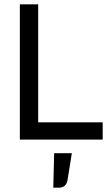

<svg xmlns="http://www.w3.org/2000/svg" viewBox="-20 -647 512 890"><path d="M456 0H72V-627H157V-80H456ZM293 188Q290 205 280 214Q270 223 253 223H227L231 63H313Z"/></svg>

Font: Blinker
Style: Regular
Weight: 400
Designer: Juergen Huber
Foundry: supertype
Version: 1.017